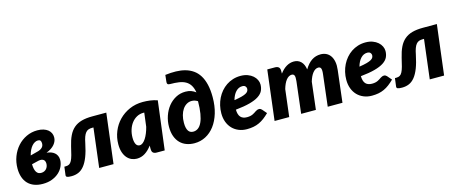

<svg xmlns="http://www.w3.org/2000/svg" viewBox="-45 -1327 4565 1926"><g transform="rotate(-15 2238.0 -364.0)"><path d="M450.5 -415.5Q451 -376 422.2 -341.2Q393.5 -306.5 336.5 -284.5Q360.5 -282.5 381.2 -275Q402 -267.5 417.2 -254.8Q432.5 -242 441.2 -223.5Q450 -205 450 -181Q450 -147 435 -113.2Q420 -79.5 390.8 -52.5Q361.5 -25.5 319 -8.8Q276.5 8 221 8Q170.5 8 132 -6.8Q93.5 -21.5 67.2 -49.2Q41 -77 27.5 -116.8Q14 -156.5 14 -206Q14 -272 36.2 -330Q58.5 -388 97.5 -431.5Q136.5 -475 189.5 -500.2Q242.5 -525.5 304 -525.5Q339.5 -525.5 366.8 -517Q394 -508.5 412.5 -493.8Q431 -479 440.8 -459Q450.5 -439 450.5 -415.5ZM166 -210.5Q166.5 -157.5 184 -129Q201.5 -100.5 238.5 -103Q254.5 -104 267.2 -110.5Q280 -117 288.8 -127.5Q297.5 -138 302.2 -151.5Q307 -165 307 -179.5Q307 -192 303.2 -202.8Q299.5 -213.5 291.2 -220.2Q283 -227 270 -229.2Q257 -231.5 238.5 -228ZM284.5 -426Q268 -426 251.8 -417.5Q235.5 -409 221.2 -392.8Q207 -376.5 195.2 -352.8Q183.5 -329 176 -299L240.5 -316Q264.5 -321 279.8 -329Q295 -337 303.2 -346.5Q311.5 -356 314.5 -366.2Q317.5 -376.5 317.5 -387Q317.5 -405.5 310 -415.8Q302.5 -426 284.5 -426Z M591 -283Q605.5 -345.5 627 -390Q648.5 -434.5 681.5 -463Q714.5 -491.5 761.8 -504.8Q809 -518 875 -518H1019.5L956 0H807L856.5 -407.5H843Q821 -407.5 804.5 -401.8Q788 -396 775.5 -381Q763 -366 753.5 -340.5Q744 -315 736.5 -275.5Q720 -194.5 698.8 -140Q677.5 -85.5 650.5 -52.5Q623.5 -19.5 590.8 -5.8Q558 8 519 8Q486 8 473.2 2.5Q460.5 -3 462 -17.5L473 -103H488.5Q510 -103 524.2 -111.5Q538.5 -120 549.5 -140.8Q560.5 -161.5 569.8 -196Q579 -230.5 591 -283Z M1487.5 0H1404.5Q1390 0 1380.2 -3.8Q1370.5 -7.5 1364.8 -14Q1359 -20.5 1356.8 -29.5Q1354.5 -38.5 1354.5 -49V-86Q1322.5 -42 1283.5 -17Q1244.5 8 1197.5 8Q1169.5 8 1143.5 -3.2Q1117.5 -14.5 1097.5 -37.2Q1077.5 -60 1065.5 -95.2Q1053.5 -130.5 1053.5 -178.5Q1053.5 -249 1079.2 -312.2Q1105 -375.5 1151.2 -423Q1197.5 -470.5 1261 -498.5Q1324.5 -526.5 1400.5 -526.5Q1437.5 -526.5 1475.5 -521.5Q1513.5 -516.5 1550.5 -503.5ZM1259.5 -114.5Q1276.5 -114.5 1292.5 -127.2Q1308.5 -140 1322.8 -162Q1337 -184 1349 -213.5Q1361 -243 1369.5 -276.5L1387.5 -420H1378.5Q1340.5 -420 1309.2 -403Q1278 -386 1255.5 -356.8Q1233 -327.5 1220.8 -288.8Q1208.5 -250 1208.5 -206Q1208.5 -181 1212.5 -163.5Q1216.5 -146 1223.2 -135.2Q1230 -124.5 1239.2 -119.5Q1248.5 -114.5 1259.5 -114.5Z M1689.5 -730Q1748 -737.5 1800.5 -736.2Q1853 -735 1897.5 -722.5Q1942 -710 1977.8 -685Q2013.5 -660 2038.5 -620Q2063.5 -580 2077 -523.8Q2090.5 -467.5 2090.5 -392.5Q2090.5 -300.5 2068 -226.5Q2045.5 -152.5 2006 -100.2Q1966.5 -48 1912.8 -20Q1859 8 1796.5 8Q1752.5 8 1714.5 -5.8Q1676.5 -19.5 1648.8 -47.5Q1621 -75.5 1605.5 -117.8Q1590 -160 1590 -216.5Q1590 -275 1608.5 -329.2Q1627 -383.5 1660 -424.8Q1693 -466 1738.8 -490.8Q1784.5 -515.5 1840 -515.5Q1873 -515.5 1898.2 -506.2Q1923.5 -497 1945.5 -480Q1937.5 -526.5 1919 -555.8Q1900.5 -585 1871.2 -601.2Q1842 -617.5 1802.2 -623.2Q1762.5 -629 1712 -629Q1692.5 -629 1686 -637Q1679.5 -645 1682 -662ZM1814.5 -107.5Q1842 -107.5 1864.5 -123.8Q1887 -140 1903.2 -174.5Q1919.5 -209 1928.5 -262.5Q1937.5 -316 1938 -390.5Q1925 -399 1909.2 -404.2Q1893.5 -409.5 1876 -409.5Q1847.5 -409.5 1823.5 -395.2Q1799.5 -381 1782 -355.5Q1764.5 -330 1754.8 -294.5Q1745 -259 1745 -216.5Q1745 -186.5 1750 -165.8Q1755 -145 1764 -132Q1773 -119 1785.8 -113.2Q1798.5 -107.5 1814.5 -107.5Z M2587 -391Q2587 -355.5 2573 -326Q2559 -296.5 2524.2 -273.8Q2489.5 -251 2430.8 -235Q2372 -219 2283 -210Q2284 -157 2306.2 -132.5Q2328.5 -108 2372 -108Q2392.5 -108 2407.5 -111.5Q2422.5 -115 2433.8 -120.5Q2445 -126 2454 -132Q2463 -138 2471.2 -143.5Q2479.5 -149 2488.5 -152.5Q2497.5 -156 2509 -156Q2516.5 -156 2523.5 -152.2Q2530.5 -148.5 2536 -142.5L2576 -96Q2548.5 -69 2522.2 -49.2Q2496 -29.5 2468.2 -16.8Q2440.5 -4 2409.2 2Q2378 8 2341 8Q2295 8 2256.5 -7.8Q2218 -23.5 2190.2 -52.2Q2162.5 -81 2147.2 -121.5Q2132 -162 2132 -211.5Q2132 -253 2141.2 -292.5Q2150.5 -332 2167.8 -366.8Q2185 -401.5 2210 -430.8Q2235 -460 2266.2 -481Q2297.5 -502 2334.8 -513.8Q2372 -525.5 2414 -525.5Q2455.5 -525.5 2487.8 -513.5Q2520 -501.5 2542 -482.2Q2564 -463 2575.5 -439Q2587 -415 2587 -391ZM2405 -421Q2366.5 -421 2337.5 -390.2Q2308.5 -359.5 2294 -306Q2342.5 -313.5 2372.5 -321.8Q2402.5 -330 2419 -339.8Q2435.5 -349.5 2441.2 -360.8Q2447 -372 2447 -385Q2447 -398 2437 -409.5Q2427 -421 2405 -421Z M2628.5 0 2691.5 -518.5H2771.5Q2795.5 -518.5 2809 -507.2Q2822.5 -496 2822.5 -470.5V-440Q2855.5 -484 2892 -505.2Q2928.5 -526.5 2968.5 -526.5Q3012.5 -526.5 3041.5 -498Q3070.5 -469.5 3078.5 -415Q3113 -472.5 3154 -499.5Q3195 -526.5 3246.5 -526.5Q3279 -526.5 3305 -513.5Q3331 -500.5 3348 -475.5Q3365 -450.5 3371.8 -413.8Q3378.5 -377 3372.5 -329.5L3333.5 0H3180.5L3219.5 -329.5Q3222 -350.5 3221.2 -365Q3220.5 -379.5 3216.8 -388Q3213 -396.5 3206 -400.2Q3199 -404 3189.5 -404Q3174 -404 3159.8 -395.8Q3145.5 -387.5 3132.8 -371.8Q3120 -356 3109.5 -333.8Q3099 -311.5 3091 -284L3057.5 0H2904.5L2943.5 -329.5Q2946 -350.5 2945.2 -365Q2944.5 -379.5 2940.8 -388Q2937 -396.5 2930 -400.2Q2923 -404 2913.5 -404Q2898 -404 2883.5 -395.5Q2869 -387 2856.2 -371Q2843.5 -355 2833 -332.2Q2822.5 -309.5 2814.5 -281.5L2780.5 0Z M3885 -391Q3885 -355.5 3871 -326Q3857 -296.5 3822.2 -273.8Q3787.5 -251 3728.8 -235Q3670 -219 3581 -210Q3582 -157 3604.2 -132.5Q3626.5 -108 3670 -108Q3690.5 -108 3705.5 -111.5Q3720.5 -115 3731.8 -120.5Q3743 -126 3752 -132Q3761 -138 3769.2 -143.5Q3777.5 -149 3786.5 -152.5Q3795.5 -156 3807 -156Q3814.5 -156 3821.5 -152.2Q3828.5 -148.5 3834 -142.5L3874 -96Q3846.5 -69 3820.2 -49.2Q3794 -29.5 3766.2 -16.8Q3738.5 -4 3707.2 2Q3676 8 3639 8Q3593 8 3554.5 -7.8Q3516 -23.5 3488.2 -52.2Q3460.5 -81 3445.2 -121.5Q3430 -162 3430 -211.5Q3430 -253 3439.2 -292.5Q3448.5 -332 3465.8 -366.8Q3483 -401.5 3508 -430.8Q3533 -460 3564.2 -481Q3595.5 -502 3632.8 -513.8Q3670 -525.5 3712 -525.5Q3753.5 -525.5 3785.8 -513.5Q3818 -501.5 3840 -482.2Q3862 -463 3873.5 -439Q3885 -415 3885 -391ZM3703 -421Q3664.5 -421 3635.5 -390.2Q3606.5 -359.5 3592 -306Q3640.5 -313.5 3670.5 -321.8Q3700.5 -330 3717 -339.8Q3733.5 -349.5 3739.2 -360.8Q3745 -372 3745 -385Q3745 -398 3735 -409.5Q3725 -421 3703 -421Z M4024 -283Q4038.5 -345.5 4060 -390Q4081.5 -434.5 4114.5 -463Q4147.5 -491.5 4194.8 -504.8Q4242 -518 4308 -518H4452.5L4389 0H4240L4289.5 -407.5H4276Q4254 -407.5 4237.5 -401.8Q4221 -396 4208.5 -381Q4196 -366 4186.5 -340.5Q4177 -315 4169.5 -275.5Q4153 -194.5 4131.8 -140Q4110.5 -85.5 4083.5 -52.5Q4056.5 -19.5 4023.8 -5.8Q3991 8 3952 8Q3919 8 3906.2 2.5Q3893.5 -3 3895 -17.5L3906 -103H3921.5Q3943 -103 3957.2 -111.5Q3971.5 -120 3982.5 -140.8Q3993.5 -161.5 4002.8 -196Q4012 -230.5 4024 -283Z"/></g></svg>

Font: Lato Black
Style: Italic
Weight: 900
Italic angle: -7°
Designer: Lukasz Dziedzic
Foundry: tyPoland Lukasz Dziedzic
Version: Version 2.007; 2014-02-27